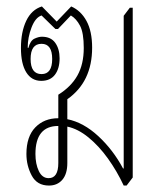

<svg xmlns="http://www.w3.org/2000/svg" viewBox="-20 -572 519 596"><path d="M132 4Q95 4 78.5 -27Q62 -58 62 -94Q62 -148 89.5 -176.5Q117 -205 161 -205V-278Q201 -303 220.5 -338Q240 -373 240 -423Q240 -470 228.5 -492Q217 -514 200 -524L160 -482H152L109 -524Q90 -518 78 -487Q66 -456 66 -424L68 -423Q74 -446 87 -452Q100 -458 110 -458Q138 -458 151.5 -439Q165 -420 165 -391Q165 -359 150.5 -340Q136 -321 108 -321Q78 -321 61.5 -347.5Q45 -374 45 -423Q45 -473 61.5 -507.5Q78 -542 110 -552L156 -505L201 -552Q231 -539 248.5 -507Q266 -475 266 -424Q266 -318 189 -264V-202Q239 -192 285 -149.5Q331 -107 362 -49H364V-523L383 -548H392V-21L373 4H364Q343 -41 315 -80Q287 -119 254.5 -145.5Q222 -172 189 -179V-66Q189 -32 173.5 -14Q158 4 132 4ZM109 -342Q142 -342 142 -389Q142 -436 109 -436Q75 -436 75 -389Q75 -342 109 -342ZM131 -19Q161 -19 161 -66V-181Q90 -181 90 -94Q90 -63 100.5 -41Q111 -19 131 -19Z"/></svg>

Font: Noto Serif Thai ExtraCondensed Thin
Style: Regular
Weight: 100
Width: 2
Designer: Monotype Design Team
Foundry: Monotype Imaging Inc.
Version: Version 2.001; ttfautohint (v1.8.4.7-5d5b)